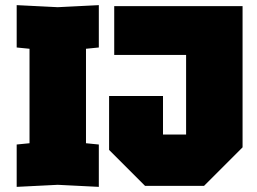

<svg xmlns="http://www.w3.org/2000/svg" viewBox="-20 -724 1000 748"><path d="M45 4V-161L95 -166V-534L45 -539V-704L205 -696L365 -704V-539L315 -534V-166L365 -161V4L205 -4ZM405 -140V-350H615V-200H705V-510H425V-700H925V-150L775 0H545Z"/></svg>

Font: Tektur Black
Style: Regular
Weight: 900
Designer: Adam Jagosz
Foundry: Adam Jagosz
Version: Version 1.005;gftools[0.9.30]